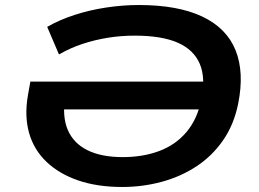

<svg xmlns="http://www.w3.org/2000/svg" viewBox="-20 -735 1030 765"><path d="M467 10Q368 10 292 -16Q216 -42 165.5 -90Q115 -138 96 -205Q77 -272 91 -354L101 -410H836L819 -299H191L240 -353Q227 -271 250 -217.5Q273 -164 328.5 -136.5Q384 -109 469 -109Q550 -109 615 -133.5Q680 -158 723 -209Q766 -260 782 -337Q800 -424 776 -480.5Q752 -537 688 -565Q624 -593 517 -593Q461 -593 409 -584.5Q357 -576 308.5 -560Q260 -544 215 -518L168 -628Q217 -656 277 -675.5Q337 -695 403 -705Q469 -715 533 -715Q689 -715 786 -669Q883 -623 918.5 -535Q954 -447 929 -322Q912 -238 868.5 -175.5Q825 -113 762.5 -72Q700 -31 624 -10.5Q548 10 467 10Z"/></svg>

Font: Nunito Sans 10pt Expanded
Style: Bold Italic
Weight: 700
Width: 7
Italic angle: -9°
Designer: Vernon Adams
Foundry: Vernon Adams
Version: Version 3.101;gftools[0.9.27]